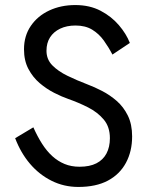

<svg xmlns="http://www.w3.org/2000/svg" viewBox="-20 -730 588 760"><path d="M112 -226 40 -183Q62 -125 98.5 -82Q135 -39 184 -14.5Q233 10 290 10Q360 10 407 -15Q454 -40 478.5 -85.5Q503 -131 503 -190Q503 -238 486 -272.5Q469 -307 442 -330.5Q415 -354 384 -370Q353 -386 326 -396Q284 -412 247 -430Q210 -448 187 -471.5Q164 -495 164 -529Q164 -560 178 -582Q192 -604 218 -616.5Q244 -629 279 -629Q318 -629 345 -612.5Q372 -596 391 -569.5Q410 -543 425 -514L494 -560Q480 -596 450.5 -630.5Q421 -665 378 -687.5Q335 -710 278 -710Q221 -710 175 -688.5Q129 -667 102 -627.5Q75 -588 75 -535Q75 -490 92.5 -457Q110 -424 137 -401Q164 -378 194.5 -362.5Q225 -347 251 -338Q291 -324 328.5 -305Q366 -286 390.5 -257Q415 -228 415 -183Q415 -148 401.5 -122.5Q388 -97 361.5 -83.5Q335 -70 295 -70Q262 -70 235.5 -81Q209 -92 187 -112Q165 -132 146.5 -161Q128 -190 112 -226Z"/></svg>

Font: Jost* Book
Style: Regular
Weight: 400
Version: Version 3.000